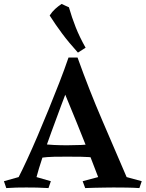

<svg xmlns="http://www.w3.org/2000/svg" viewBox="-20 -958 744 978"><path d="M702 -35 690 0Q660 -2 624.5 -2.5Q589 -3 558 -3Q541 -3 514 -2.5Q487 -2 459.5 -1.5Q432 -1 414 0L401 -35L480 -56Q461 -107 432.5 -179.5Q404 -252 370 -335.5Q336 -419 302 -501Q310 -526 322.5 -556Q335 -586 348.5 -615Q362 -644 375 -665Q434 -500 501 -344.5Q568 -189 625 -56ZM375 -665Q368 -647 362 -631.5Q356 -616 350 -595Q344 -574 336 -538Q316 -486 291 -419Q266 -352 241 -283.5Q216 -215 196 -155Q176 -95 166 -56L239 -35L227 0Q195 -2 168 -2.5Q141 -3 114 -3Q88 -3 63.5 -2.5Q39 -2 12 0L0 -35L75 -56Q93 -91 118 -145Q143 -199 171 -264.5Q199 -330 227.5 -400Q256 -470 282.5 -538Q309 -606 329 -665ZM474 -227V-154Q431 -159 392.5 -159.5Q354 -160 322 -160Q288 -160 255.5 -159.5Q223 -159 184 -154V-226Q223 -221 255.5 -219.5Q288 -218 322 -218Q354 -218 392.5 -219.5Q431 -221 474 -227ZM294 -938Q303 -934 313 -929Q323 -924 331 -921Q346 -869 365.5 -819.5Q385 -770 416 -715L377 -690Q330 -742 296.5 -787Q263 -832 233 -879Q245 -898 261 -912.5Q277 -927 294 -938Z"/></svg>

Font: Ruwudu SemiBold
Style: Regular
Weight: 600
Designer: Becca Hirsbrunner Spalinger
Foundry: SIL International
Version: Version 3.000